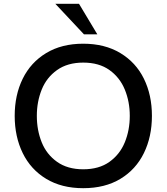

<svg xmlns="http://www.w3.org/2000/svg" viewBox="-20 -974 873 1006"><path d="M57 -367Q57 -476 99 -561.5Q141 -647 222 -696Q303 -745 416 -745Q529 -745 610.5 -696Q692 -647 734 -561.5Q776 -476 776 -367Q776 -258 734 -172Q692 -86 611 -37Q530 12 416 12Q303 12 222 -37Q141 -86 99 -172Q57 -258 57 -367ZM660 -367Q660 -441 634 -504.5Q608 -568 553.5 -607Q499 -646 416 -646Q334 -646 279 -607Q224 -568 198.5 -504.5Q173 -441 173 -367Q173 -292 198.5 -228.5Q224 -165 279 -126Q334 -87 416 -87Q499 -87 553.5 -126Q608 -165 634 -228.5Q660 -292 660 -367ZM490 -794H420L270 -954H394Z"/></svg>

Font: Shippori Antique
Style: Regular
Weight: 400
Designer: FONTDASU
Foundry: FONTDASU / Google Inc. / but / Adobe
Version: Version 2.001